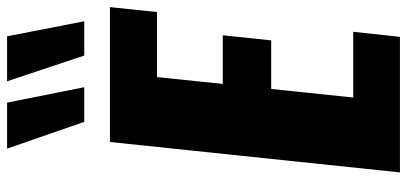

<svg xmlns="http://www.w3.org/2000/svg" viewBox="-320 -816 1137 536"><g transform="rotate(-90 248.0 -548.5)"><path d="M175.3 -881.3H272L229 -1096.7H100.6ZM360.4 -881.3H456.1L414.1 -1096.7H288.6ZM34.2 0H412.6L426.8 -130.4H243.2L267.1 -359.4H402.8L417 -494.6H281.2L300.3 -678.2H481.9L495.6 -809.6H119.1Z"/></g></svg>

Font: Oswald
Style: Heavy
Weight: 800
Designer: Vernon Adams
Foundry: Vernon Adams
Version: 3.0; ttfautohint (v0.95.6-bc232) -l 8 -r 50 -G 200 -x 0 -w "